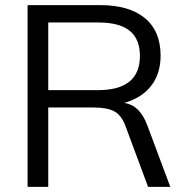

<svg xmlns="http://www.w3.org/2000/svg" viewBox="-20 -732 733 752"><path d="M647 0H560L472 -237Q456 -281 427.5 -296Q399 -311 347 -311H169V0H88V-712H371Q486 -712 547.5 -661Q609 -610 609 -514Q609 -444 572.5 -396.5Q536 -349 467 -329Q498 -324 520 -302.5Q542 -281 557 -241ZM364 -379Q528 -379 528 -513Q528 -579 488 -611.5Q448 -644 364 -644H169V-379Z"/></svg>

Font: Muli
Style: Regular
Weight: 400
Designer: Vernon Adams
Foundry: Vernon Adams
Version: Version 2.000